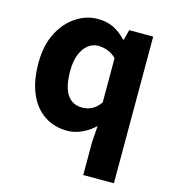

<svg xmlns="http://www.w3.org/2000/svg" viewBox="-116 -673 882 980"><g transform="rotate(15 325.5 -183.5)"><path d="M414 211V38L420 -50Q392 -22 353.5 -4Q315 14 276 14Q206 14 153.5 -21.5Q101 -57 73 -123.5Q45 -190 45 -282Q45 -375 78.5 -441Q112 -507 166 -542.5Q220 -578 280 -578Q327 -578 362.5 -561.5Q398 -545 432 -509H435L449 -564H576V211ZM318 -120Q346 -120 369 -131.5Q392 -143 414 -172V-407Q391 -429 366.5 -437.5Q342 -446 317 -446Q290 -446 266 -428Q242 -410 227 -374.5Q212 -339 212 -284Q212 -228 224.5 -191.5Q237 -155 261 -137.5Q285 -120 318 -120Z"/></g></svg>

Font: Noto Sans SC Thin ExtraBold
Style: Regular
Weight: 800
Version: Version 2.004-H2;hotconv 1.0.118;makeotfexe 2.5.65603